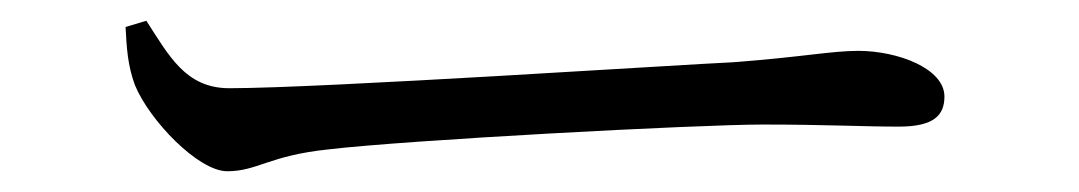

<svg xmlns="http://www.w3.org/2000/svg" viewBox="-20 -443 1040 185"><path d="M121 -423 101 -417C102 -397 103 -380 110 -361C124 -327 171 -278 199 -278C228 -278 239 -293 296 -299C371 -308 652 -323 715 -323C776 -323 811 -321 846 -321C880 -321 890 -332 890 -350C890 -377 845 -394 807 -394C781 -394 753 -388 686 -383C640 -381 290 -358 201 -358C159 -358 143 -389 121 -423Z"/></svg>

Font: Harano Aji Mincho CN
Style: Regular
Weight: 400
Foundry: Masamichi Hosoda
Version: HaranoAjiMinchoCN-Regular version 20230610;ttx 4.39.4